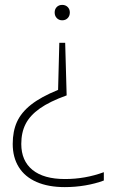

<svg xmlns="http://www.w3.org/2000/svg" viewBox="-20 -565 466 785"><path d="M265.5 -514Q265.5 -500 256.8 -491Q248 -482 234.5 -482Q221 -482 212.2 -491Q203.5 -500 203.5 -514Q203.5 -527.5 212 -536.2Q220.5 -545 234.5 -545Q248 -545 256.8 -536.2Q265.5 -527.5 265.5 -514ZM252.5 -175Q183 -150 142.8 -121.5Q102.5 -93 84.8 -58.2Q67 -23.5 67 23.5Q67 92.5 113 129.8Q159 167 245.5 167Q328.5 167 404.5 139V173Q370 186 328.8 193Q287.5 200 245 200Q177.5 200 129.5 179Q81.5 158 56.8 118.2Q32 78.5 32 23.5Q32 -28.5 49.5 -67Q67 -105.5 107.2 -137.2Q147.5 -169 217.5 -197.5L222.5 -390H246.5Z"/></svg>

Font: Encode Sans Thin
Style: Regular
Weight: 250
Designer: Multiple Designers
Foundry: Impallari Type
Version: Version 2.000